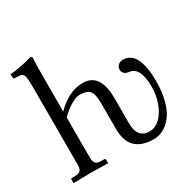

<svg xmlns="http://www.w3.org/2000/svg" viewBox="-157 -856 1028 1027"><g transform="rotate(-30 357.0 -343.0)"><path d="M87.9 -563Q87.9 -609.4 81.1 -625.2Q74.2 -641.1 58.1 -641.1L25.9 -643.1Q20 -643.1 20 -647.9L18.1 -671.9Q48.3 -673.8 91.3 -682.4Q134.3 -690.9 152.8 -698.2Q166 -698.2 166 -688Q163.1 -647.9 163.1 -583V-358.9Q243.2 -439 328.1 -439Q436 -439 436 -284.2V-129.9Q436 -35.2 511.2 -35.2Q547.4 -35.2 577.4 -65.2Q607.4 -95.2 623.3 -141.4Q639.2 -187.5 639.2 -236.8Q639.2 -355 578.1 -365.2Q536.1 -368.7 536.1 -401.9Q536.1 -416.5 547.1 -427.7Q558.1 -439 577.1 -439Q674.8 -439 674.8 -249Q674.8 -183.1 660.6 -131.3Q646.5 -79.6 622.8 -49.3Q599.1 -19 570.8 -3.4Q542.5 12.2 511.2 12.2Q362.3 12.2 360.8 -132.8V-294.9Q360.8 -353 344 -372.6Q327.1 -392.1 283.2 -392.1Q260.7 -392.1 229.5 -374Q198.2 -356 163.1 -321.8V-71.8Q163.1 -49.3 172.6 -38.6Q182.1 -27.8 206.1 -27.8H225.1Q232.9 -27.8 232.9 -20V-1L231 1Q163.1 -1 124 -1L21 1L19 -1V-20Q19 -27.8 25.9 -27.8H44.9Q69.3 -27.8 78.6 -38.3Q87.9 -48.8 87.9 -71.8Z"/></g></svg>

Font: Linux Biolinum G
Style: Regular
Weight: 400
Designer: Philipp H. Poll
Foundry: Philipp H. Poll
Version: Version 1.1.0 ; ttfautohint (v1.6)